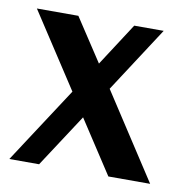

<svg xmlns="http://www.w3.org/2000/svg" viewBox="-58 -496 533 552"><g transform="rotate(10 208.5 -220.0)"><path d="M148.9 -222.2 6.8 -439.9H127.9L210 -314.9L291 -439.9H377L252.9 -249L415 0H293L191.9 -154.8L90.8 0H3.9Z"/></g></svg>

Font: Pfennig
Style: Bold
Weight: 700
Version: Version 20120410 ; ttfautohint (v0.8)